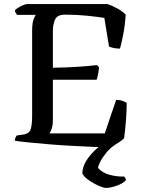

<svg xmlns="http://www.w3.org/2000/svg" viewBox="-20 -724 706 944"><path d="M511 0Q483 0 435.5 -2Q388 -4 332.5 -7Q277 -10 222.5 -14.5Q168 -19 123 -23.5Q78 -28 53 -32Q53 -40 56 -47Q59 -54 63 -58L91 -62Q119 -65 128.5 -83Q138 -101 138 -158V-572Q138 -612 145.5 -630Q153 -648 156 -651H64Q61 -654 57.5 -660Q54 -666 53 -673Q58 -679 70 -686.5Q82 -694 94.5 -699Q107 -704 113 -704H509Q535 -695 559.5 -681Q584 -667 598 -652Q594 -594 585 -550Q576 -506 570 -485Q551 -485 537 -488.5Q523 -492 516 -495L493 -636Q463 -641 410 -646.5Q357 -652 300 -652Q261 -652 250.5 -627.5Q240 -603 240 -573V-391Q308 -392 361.5 -395.5Q415 -399 457 -404L467 -393Q462 -349 455 -332H240V-134Q240 -110 234.5 -92.5Q229 -75 223 -68H495L551 -233Q569 -233 583.5 -227.5Q598 -222 603 -218Q603 -177 599 -127.5Q595 -78 590 -44Q581 -35 566 -25Q551 -15 536 -7.5Q521 0 511 0ZM500 200Q494 200 478.5 194.5Q463 189 444 179Q425 169 408.5 156Q392 143 385 129Q385 91 414 52Q443 13 482 -14L550 -15Q522 3 502.5 27Q483 51 472.5 72Q462 93 462 102Q484 126 519 135.5Q554 145 591 144Q593 146 596 151.5Q599 157 599 162Q585 178 554 189Q523 200 500 200Z"/></svg>

Font: Texturina
Style: Regular
Weight: 400
Designer: Guillermo Torres Carreño
Foundry: Omnibus-Type
Version: Version 1.002; ttfautohint (v1.8.3)